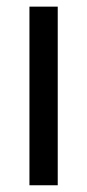

<svg xmlns="http://www.w3.org/2000/svg" viewBox="-20 -550 258 570"><path d="M67.4 -530.3H151.4V0H67.4Z"/></svg>

Font: Pretendard Std
Style: Regular
Weight: 400
Designer: Base glyphs from Inter by Rasmus Andersson; Hangeul glyphs from Noto Sans CJK(Source Han Sans) by Jang Soo-young and Kan
Foundry: Kil Hyung-jin
Version: Version 1.309